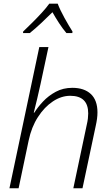

<svg xmlns="http://www.w3.org/2000/svg" viewBox="-20 -1013 603 1033"><path d="M30.8 0 191.4 -759.8H240.7L197.8 -559.6Q189.9 -522 180.2 -482.4Q170.4 -442.9 161.6 -406.7H164.6Q182.6 -436 211.7 -467Q240.7 -498 280.3 -519.3Q319.8 -540.5 369.1 -540.5Q433.1 -540.5 468.8 -507.1Q504.4 -473.6 504.4 -408.2Q504.4 -392.1 502 -373.8Q499.5 -355.5 495.1 -335.9L423.8 0H374.5L446.8 -341.8Q451.2 -360.4 452.9 -375.5Q454.6 -390.6 454.6 -402.8Q454.6 -497.6 357.9 -497.6Q310.1 -497.6 264.6 -467.5Q219.2 -437.5 184.3 -383.5Q149.4 -329.6 134.3 -257.8L80.1 0ZM104 -835 104.5 -843.3Q124.5 -862.3 151.6 -889.2Q178.7 -916 204.3 -943.8Q230 -971.7 245.1 -993.2H290.5Q303.2 -959.5 326.9 -916.7Q350.6 -874 370.1 -843.3L369.1 -835H337.4Q317.4 -858.4 297.6 -888.9Q277.8 -919.4 262.2 -947.3Q234.4 -919.4 202.1 -889.2Q169.9 -858.9 140.1 -835Z"/></svg>

Font: Open Sans Light
Style: Italic
Weight: 300
Italic angle: -12°
Designer: Monotype Design Team
Foundry: Monotype Imaging Inc.
Version: Version 3.003; ttfautohint (v1.8.4)